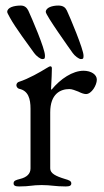

<svg xmlns="http://www.w3.org/2000/svg" viewBox="-20 -669 374 692"><path d="M133 -456C142 -456 142 -460 142 -469C142 -494 94 -605 82 -631C77 -641 69 -649 55 -649C30 -649 6 -642 6 -626C6 -623 10 -616 16 -605C35 -570 83 -506 103 -478C110 -468 125 -456 133 -456ZM272 -456C281 -456 281 -460 281 -469C281 -491 232 -608 221 -631C216 -641 209 -649 190 -649C169 -649 145 -642 145 -626C145 -614 230 -495 242 -478C249 -468 264 -456 272 -456ZM49 3C89 3 95 -2 130 -2C165 -2 177 3 217 3C231 3 237 0 237 -8C237 -17 228 -20 214 -24C181 -34 161 -44 161 -62V-264C161 -331 198 -348 230 -348C240 -348 251 -343 262 -339C272 -334 282 -330 290 -330C310 -330 329 -362 329 -382C329 -400 309 -414 281 -414C242 -414 198 -385 166 -346C165 -346 164 -347 164 -348C166 -380 167 -416 167 -423C167 -427 165 -430 162 -430C159 -430 155 -428 147 -423C126 -410 83 -385 48 -374C44 -373 39 -368 39 -362C39 -356 44 -350 49 -349C82 -342 90 -313 90 -277V-62C90 -43 77 -30 52 -24C37 -20 29 -18 29 -8C29 0 35 3 49 3Z"/></svg>

Font: EB Garamond
Style: Regular
Weight: 400
Designer: Georg Duffner and Octavio Pardo
Foundry: Georg Duffner
Version: Version 1.000;PS 001.000;hotconv 1.0.88;makeotf.lib2.5.64775